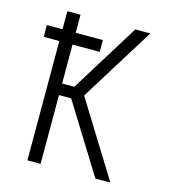

<svg xmlns="http://www.w3.org/2000/svg" viewBox="-109 -825 819 914"><g transform="rotate(15 300.0 -367.5)"><path d="M110 0V-588H33V-646H110V-735H175V-646H309V-588H175V-396H235L445 -735H519L291 -368L519 0H445L235 -339H175V0Z"/></g></svg>

Font: Iosevka Custom Light Extended
Style: Regular
Weight: 300
Width: 7
Monospace: yes
Designer: Belleve Invis
Foundry: Belleve Invis
Version: Version 11.2.4; ttfautohint (v1.8.4)